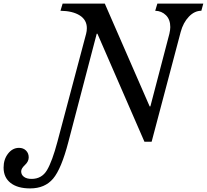

<svg xmlns="http://www.w3.org/2000/svg" viewBox="-225 -790 1153 1070"><path d="M255 -602Q259 -617 259 -633Q259 -679 219.5 -704Q180 -729 112 -730L124 -770H359L609 -197H613L719 -602Q724 -624 724 -639Q724 -681 700 -705Q676 -729 640 -730L652 -770H908L897 -730Q859 -730 827.5 -697Q796 -664 782 -612L620 0H580L318 -602H314L156 1Q117 151 71 205.5Q25 260 -57 260Q-127 260 -166 229.5Q-205 199 -205 144Q-205 98 -180 66Q-155 34 -119 34Q-95 34 -80 49Q-65 64 -65 87Q-65 110 -86 129.5Q-107 149 -107 165Q-107 184 -91.5 195.5Q-76 207 -49 207Q8 207 37 158Q66 109 95 0Z"/></svg>

Font: Libre Baskerville
Style: Italic
Weight: 400
Italic angle: -15°
Designer: Pablo Impallari, Rodrigo Fuenzalida
Foundry: Pablo Impallari, Rodrigo Fuenzalida
Version: Version 1.051;Glyphs 3.2.3 (3260)